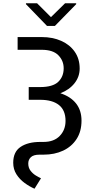

<svg xmlns="http://www.w3.org/2000/svg" viewBox="-20 -939 580 1178"><path d="M88.1 -711.6H235.8Q303.3 -711.6 355.8 -688.2Q408.4 -664.8 438.6 -621.4Q468.8 -578.1 468.8 -518.5Q468.8 -468.4 437.3 -428.4Q405.9 -388.5 350.5 -366.8Q412.6 -346.9 446.4 -304.5Q480.1 -262.1 480.1 -198.9Q480.1 -132.8 449.9 -86.1Q419.7 -39.4 367.2 -14.7Q314.6 9.9 247.2 9.9H223Q185.7 9.9 169.6 25.2Q153.4 40.5 153.4 63.9Q153.4 90.2 167.1 108.1Q180.8 126.1 199 137.3Q217.3 148.4 231.5 154.8L191.8 218.8Q160.5 205.3 130.5 183.2Q100.5 161.2 80.8 130.3Q61.1 99.4 61.1 59.7Q61.1 -7.5 106.4 -37.8Q151.6 -68.2 227.3 -68.2H247.2Q311.1 -68.2 346.6 -105.1Q382.1 -142 382.1 -197.4Q382.1 -262.4 341.8 -294.6Q301.5 -326.7 225.9 -326.7H156.2V-404.8H225.9Q303.6 -404.8 337.2 -436.8Q370.7 -468.8 370.7 -519.9Q370.7 -566.8 337.9 -600.1Q305 -633.5 235.8 -633.5H88.1ZM207.4 -919 292.6 -833.8 379.3 -919H447.4V-913.4L316.8 -779.8H268.5L139.2 -913.4V-919Z"/></svg>

Font: Inter UI
Style: Regular
Weight: 400
Designer: Rasmus Andersson
Foundry: rsms
Version: 3.2;8d6f07862